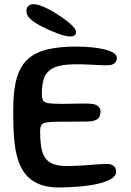

<svg xmlns="http://www.w3.org/2000/svg" viewBox="-20 -838 608 890"><path d="M252.5 31Q189 31 145.5 8Q102 -15 78.2 -61.5Q54.5 -108 47 -179Q45 -196 44 -214.2Q43 -232.5 42.2 -252.2Q41.5 -272 41.5 -293Q41.5 -314 41.5 -336Q41.5 -421.5 58 -477.2Q74.5 -533 109.8 -564.5Q145 -596 200.2 -609Q255.5 -622 332 -622Q369.5 -622 403.8 -618.8Q438 -615.5 464.5 -609Q491 -602.5 506.2 -592.8Q521.5 -583 521.5 -569.5Q521.5 -555.5 513.2 -547.2Q505 -539 492 -536.5Q476.5 -534.5 451 -535.8Q425.5 -537 395 -538.5Q364.5 -540 333 -540Q288 -540 257.5 -533.2Q227 -526.5 208.5 -511Q190 -495.5 182 -469Q174 -442.5 174 -403.5Q174 -383.5 179.2 -373.2Q184.5 -363 204 -359.8Q223.5 -356.5 266.5 -356.5Q277 -356.5 292.5 -356.8Q308 -357 324.8 -357.5Q341.5 -358 356.2 -358Q371 -358 379.5 -358Q417 -358 431.5 -348.5Q446 -339 446 -320.5Q446 -294 428.8 -284.2Q411.5 -274.5 383 -274.5Q370.5 -274.5 355.5 -274.5Q340.5 -274.5 324.2 -274.2Q308 -274 293 -274Q278 -274 266 -274Q221.5 -274 200 -271.2Q178.5 -268.5 172.2 -259.2Q166 -250 166 -230Q166 -197 169 -170.8Q172 -144.5 179.5 -125.2Q187 -106 200.8 -93.5Q214.5 -81 236 -74.8Q257.5 -68.5 288 -68.5Q326 -68.5 362.5 -71Q399 -73.5 428.5 -75.8Q458 -78 474.5 -78Q497 -78 507.5 -68.8Q518 -59.5 518 -41.5Q518 -21.5 493.2 -7.5Q468.5 6.5 428.8 15Q389 23.5 342.5 27.2Q296 31 252.5 31ZM307.5 -669Q284 -669 246.5 -683Q209 -697 173 -715.5Q139.5 -733 121 -749.8Q102.5 -766.5 102.5 -786Q102.5 -802.5 111.5 -810.5Q120.5 -818.5 136 -818.5Q153.5 -818.5 181.2 -806.8Q209 -795 236 -778Q277.5 -752 305 -728.5Q332.5 -705 332.5 -690.5Q332.5 -679 325.5 -674Q318.5 -669 307.5 -669Z"/></svg>

Font: Gluten Thin
Style: Regular
Weight: 400
Version: Version 1.300